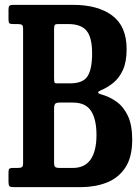

<svg xmlns="http://www.w3.org/2000/svg" viewBox="-20 -770 578 790"><path d="M312 0H36Q23 0 19 -3.8Q15 -7.5 15 -21V-62.5Q15 -73.5 19 -76.2Q23 -79 33 -79H54Q66 -79 70.5 -82.8Q75 -86.5 75 -99V-650Q75 -663.5 70.8 -667.2Q66.5 -671 53 -671H35.5Q22.5 -671 18.8 -674Q15 -677 15 -690V-731Q15 -742.5 18.8 -746.2Q22.5 -750 33.5 -750H281.5Q382.5 -750 441.8 -706Q501 -662 501 -568Q501 -515.5 485.8 -482.2Q470.5 -449 446.2 -429.2Q422 -409.5 395 -398.5Q372 -388.5 395.5 -382Q431.5 -372 460.5 -350.8Q489.5 -329.5 506.8 -292Q524 -254.5 524 -195Q524 -122.5 495.2 -79.8Q466.5 -37 418.5 -18.5Q370.5 0 312 0ZM213 -427H268Q321.5 -427 340.2 -456.2Q359 -485.5 359 -550.5Q359 -616 336.2 -643.5Q313.5 -671 261 -671H219Q207.5 -671 205 -666.8Q202.5 -662.5 202.5 -650.5V-450Q202.5 -434 204.5 -430.5Q206.5 -427 213 -427ZM279.5 -79Q329 -79 353 -114Q377 -149 377 -214Q377 -279.5 354.5 -313.8Q332 -348 279.5 -348H225.5Q211.5 -348 207 -342.8Q202.5 -337.5 202.5 -322.5V-100.5Q202.5 -87.5 207 -83.2Q211.5 -79 225 -79Z"/></svg>

Font: Besley* Condensed Semi
Style: Regular
Weight: 600
Width: 3
Designer: Owen Earl
Foundry: indestructible type*
Version: Version 3.000; ttfautohint (v1.8.3)